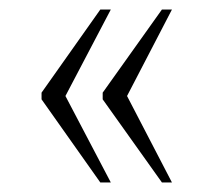

<svg xmlns="http://www.w3.org/2000/svg" viewBox="-20 -471 442 402"><path d="M319 -89 195 -263V-277L319 -451H340L246 -270L340 -89ZM190 -89 67 -263V-277L190 -451H212L117 -270L212 -89Z"/></svg>

Font: Noto Serif Myanmar Condensed ExtraLight
Style: Regular
Weight: 200
Width: 3
Designer: Ben Mitchell and the Monotype Design Team
Foundry: Monotype Imaging Inc.
Version: Version 2.106; ttfautohint (v1.8.4.7-5d5b)